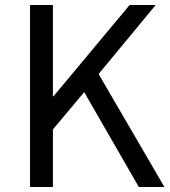

<svg xmlns="http://www.w3.org/2000/svg" viewBox="-20 -753 686 773"><path d="M101 0H193V-232L319 -382L539 0H642L377 -455L607 -733H502L195 -365H193V-733H101Z"/></svg>

Font: Noto Sans Mono CJK HK
Style: Regular
Weight: 400
Designer: Ryoko NISHIZUKA 西塚涼子 (kana, bopomofo & ideographs); Paul D. Hunt (Latin, Greek & Cyrillic); Sandoll Communications 산돌커뮤니
Foundry: Adobe
Version: Version 2.004;hotconv 1.0.118;makeotfexe 2.5.65603